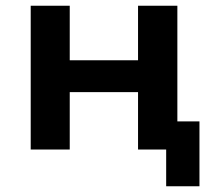

<svg xmlns="http://www.w3.org/2000/svg" viewBox="-20 -521 754 669"><path d="M559 128V0H461V-200H223V0H87V-501H223V-311H461V-501H598V-98H675V128Z"/></svg>

Font: Nunito Sans 7pt
Style: Bold
Weight: 700
Designer: Vernon Adams
Foundry: Vernon Adams
Version: Version 3.101;gftools[0.9.27]